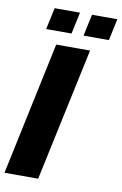

<svg xmlns="http://www.w3.org/2000/svg" viewBox="-96 -923 621 977"><g transform="rotate(10 214.0 -434.5)"><path d="M-1 0 145 -688H320L173 0ZM274 -757 298 -869H429L405 -757ZM81 -757 105 -869H236L212 -757Z"/></g></svg>

Font: Saira SemiCondensed ExtraBold
Style: Italic
Weight: 800
Width: 4
Italic angle: -12°
Designer: Hector Gatti with collaboration of the Omnibus-Type team
Foundry: Omnibus-Type
Version: Version 1.101